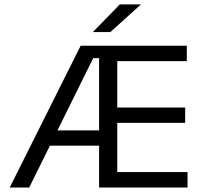

<svg xmlns="http://www.w3.org/2000/svg" viewBox="-20 -845 914 865"><path d="M23.7 0 343.3 -639H440.5V-583H399.9L111.5 0ZM172.9 -188.7V-257.6H455.7V-188.7ZM450.9 0V-69.7H824.9V0ZM426.4 0V-639H508.3V0ZM473.3 -291.5V-360.4H814.2V-291.5ZM450.3 -569.7V-639H821.6V-569.7ZM519.7 -825.1H613.6V-823.7L477 -700.4H399.2V-701.3Z"/></svg>

Font: Anek Latin Medium
Style: Regular
Weight: 500
Designer: Yesha Goshar
Foundry: Ek Type
Version: Version 1.003